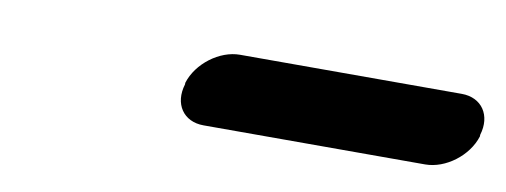

<svg xmlns="http://www.w3.org/2000/svg" viewBox="-27 -743 641 243"><g transform="rotate(10 293.5 -622.0)"><path d="M238 -574H523C549 -574 577 -595 585 -621V-623C593 -649 579 -670 553 -670H268C242 -670 214 -649 206 -623V-621C198 -595 212 -574 238 -574Z"/></g></svg>

Font: DIN Rundschrift
Style: MittelKontKu
Weight: 400
Version: Version 1.027